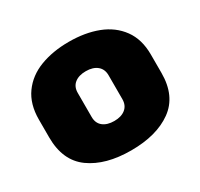

<svg xmlns="http://www.w3.org/2000/svg" viewBox="-150 -902 1151 1103"><g transform="rotate(-30 425.0 -350.0)"><path d="M425 10Q256 10 154.5 -63Q53 -136 53 -291V-409Q53 -511 101.5 -578.5Q150 -646 234 -678Q318 -710 425 -710Q532 -710 615.5 -678Q699 -646 748 -579Q797 -512 797 -411V-289Q797 -136 695.5 -63Q594 10 425 10ZM425 -185Q472 -185 499.5 -207.5Q527 -230 527 -271V-429Q527 -470 499.5 -492.5Q472 -515 425 -515Q378 -515 350.5 -493Q323 -471 323 -430V-270Q323 -229 350.5 -207Q378 -185 425 -185Z"/></g></svg>

Font: Rubik Mono One
Style: Regular
Weight: 400
Designer: Hubert and Fischer with Elvire Volk Leonovitch (Cyrillic Expansion: Cyreal)
Foundry: Hubert and Fischer with Elvire Volk Leonovitch
Version: Version 2.000